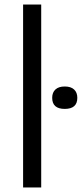

<svg xmlns="http://www.w3.org/2000/svg" viewBox="-20 -828 362 848"><path d="M82 0V-808H162V0ZM266 -347Q210.5 -347 210.5 -396Q210.5 -419.5 224.8 -432.8Q239 -446 266 -446Q293 -446 307.2 -432.8Q321.5 -419.5 321.5 -396Q321.5 -347 266 -347Z"/></svg>

Font: Encode Sans Semi Expanded
Style: Regular
Weight: 400
Width: 6
Designer: Multiple Designers
Foundry: Impallari Type
Version: Version 3.000; ttfautohint (v1.8.3) -l 8 -r 50 -G 200 -x 14 